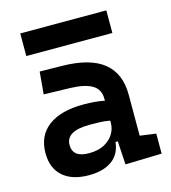

<svg xmlns="http://www.w3.org/2000/svg" viewBox="-109 -808 804 905"><g transform="rotate(-15 293.0 -355.5)"><path d="M392.6 4.9 385.7 -109.4H374.5Q368.2 -49.8 325.9 -20Q283.7 9.8 214.4 9.8Q132.3 9.8 87.2 -30Q42 -69.8 42 -143.6Q42 -228.5 102.5 -273.9Q163.1 -319.3 273.9 -319.3Q333 -319.3 376.5 -310.1V-320.3Q376.5 -365.7 340.8 -387Q305.2 -408.2 234.4 -410.2L105.5 -413.6L115.2 -522.5L224.6 -521Q360.4 -519 426.3 -465.6Q492.2 -412.1 492.2 -309.6V-108.4L570.3 -97.7V0ZM376.5 -212.9Q350.1 -217.8 326.4 -218.5Q302.7 -219.2 276.9 -219.2Q161.6 -219.2 161.6 -151.4Q161.6 -90.3 240.7 -90.3Q286.1 -90.3 316.2 -106.7Q346.2 -123 361.3 -148.2Q376.5 -173.3 376.5 -200.2ZM73.2 -609.4V-719.7H493.2V-609.4Z"/></g></svg>

Font: CaskaydiaCove NFP SemiBold
Style: Regular
Weight: 600
Designer: Aaron Bell
Foundry: Saja Typeworks
Version: Version 2111.001; VTT 6.35;Nerd Fonts 3.1.1